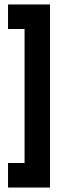

<svg xmlns="http://www.w3.org/2000/svg" viewBox="-20 -780 260 860"><path d="M204 -760H16V-650H90V-50H16V60H204Z"/></svg>

Font: Fervojo
Style: Bold
Weight: 700
Designer: kohakuno
Version: ver.1.0